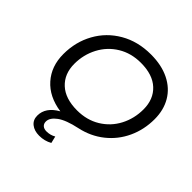

<svg xmlns="http://www.w3.org/2000/svg" viewBox="-235 -897 1310 1310"><g transform="rotate(45 420.0 -242.0)"><path d="M815 -413Q815 -312 775 -226Q735 -140 661.5 -81.5Q588 -23 491 -2Q392 19 346.5 52.5Q301 86 301 123Q301 144 314.5 156Q328 168 352 168Q388 168 419 150L431 200Q389 224 337 224Q290 224 260.5 200.5Q231 177 231 136Q231 55 322 4Q198 -14 129 -92Q60 -170 60 -287Q60 -404 113 -500Q166 -596 262.5 -652Q359 -708 485 -708Q588 -708 662.5 -671Q737 -634 776 -567.5Q815 -501 815 -413ZM714 -407Q714 -504 652.5 -561.5Q591 -619 477 -619Q383 -619 311 -575Q239 -531 199.5 -456Q160 -381 160 -293Q160 -196 222 -138.5Q284 -81 398 -81Q492 -81 564 -125Q636 -169 675 -243.5Q714 -318 714 -407Z"/></g></svg>

Font: Montserrat Alternates Medium
Style: Italic
Weight: 500
Italic angle: -11.3°
Designer: Julieta Ulanovsky
Foundry: Julieta Ulanovsky
Version: Version 7.200